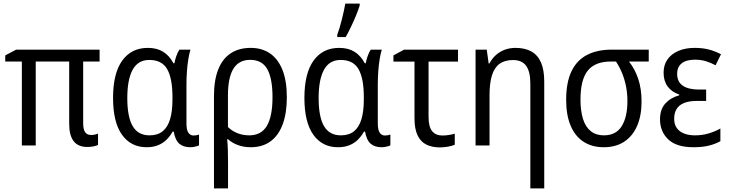

<svg xmlns="http://www.w3.org/2000/svg" viewBox="-20 -813 4079 1073"><path d="M488.8 -58.6Q500 -58.6 510 -60.8Q520 -63 527.8 -66.4V-2.9Q519.5 1.5 503.4 4.9Q487.3 8.3 467.3 8.3Q417 8.3 391.8 -23.9Q366.7 -56.2 366.7 -121.1V-469.2H179.7V0H102.1V-469.2H9.3V-503.4L70.3 -535.6H536.6V-469.2H444.8V-125Q444.8 -88.9 456.1 -73.7Q467.3 -58.6 488.8 -58.6Z M815.4 -56.6Q860.8 -56.6 888.9 -79.3Q917 -102.1 930.4 -146.5Q943.8 -190.9 943.8 -256.3V-271Q943.8 -375 914.3 -426.5Q884.8 -478 814.5 -478Q751.5 -478 721.4 -423.3Q691.4 -368.7 691.4 -265.1Q691.4 -159.2 721.7 -107.9Q752 -56.6 815.4 -56.6ZM799.3 9.8Q711.9 9.8 661.9 -59.8Q611.8 -129.4 611.8 -266.1Q611.8 -403.3 663.1 -474.4Q714.4 -545.4 806.2 -545.4Q856.9 -545.4 891.8 -523.7Q926.8 -502 949.2 -459.5H954.6Q958 -478.5 965.3 -499.5Q972.7 -520.5 982.4 -535.6H1044.4Q1037.6 -514.2 1032.5 -482.7Q1027.3 -451.2 1024.7 -414.6Q1022 -377.9 1022 -339.8V-123.5Q1022 -87.4 1032.7 -71.5Q1043.5 -55.7 1061.5 -55.7Q1069.8 -55.7 1078.1 -57.1Q1086.4 -58.6 1092.3 -61V-1Q1087.9 2 1079.8 4.2Q1071.8 6.3 1062.5 8.1Q1053.2 9.8 1043.9 9.8Q1004.9 9.8 982.2 -9.8Q959.5 -29.3 950.7 -77.6H944.8Q930.7 -52.2 910.9 -32.5Q891.1 -12.7 863.5 -1.5Q835.9 9.8 799.3 9.8Z M1583 -269.5Q1583 -180.7 1559.8 -118.2Q1536.6 -55.7 1491.7 -22.9Q1446.8 9.8 1380.9 9.8Q1342.8 9.8 1310.3 -2Q1277.8 -13.7 1253.9 -35.2H1249.5Q1252.4 -8.3 1253.4 25.4Q1254.4 59.1 1254.4 95.2V239.7H1175.8V-276.4Q1175.8 -364.7 1199.5 -424.6Q1223.1 -484.4 1269 -514.9Q1314.9 -545.4 1381.3 -545.4Q1443.8 -545.4 1489 -514.4Q1534.2 -483.4 1558.6 -422.1Q1583 -360.8 1583 -269.5ZM1378.4 -478.5Q1314.9 -478.5 1284.4 -429Q1253.9 -379.4 1253.9 -279.8V-103Q1277.3 -80.1 1307.9 -68.4Q1338.4 -56.6 1372.6 -56.6Q1440.4 -56.6 1471.7 -110.1Q1502.9 -163.6 1502.9 -269.5Q1502.9 -375 1473.6 -426.8Q1444.3 -478.5 1378.4 -478.5Z M1884.8 -56.6Q1930.2 -56.6 1958.3 -79.3Q1986.3 -102.1 1999.8 -146.5Q2013.2 -190.9 2013.2 -256.3V-271Q2013.2 -375 1983.6 -426.5Q1954.1 -478 1883.8 -478Q1820.8 -478 1790.8 -423.3Q1760.7 -368.7 1760.7 -265.1Q1760.7 -159.2 1791 -107.9Q1821.3 -56.6 1884.8 -56.6ZM1868.7 9.8Q1781.2 9.8 1731.2 -59.8Q1681.2 -129.4 1681.2 -266.1Q1681.2 -403.3 1732.4 -474.4Q1783.7 -545.4 1875.5 -545.4Q1926.3 -545.4 1961.2 -523.7Q1996.1 -502 2018.6 -459.5H2023.9Q2027.3 -478.5 2034.7 -499.5Q2042 -520.5 2051.8 -535.6H2113.8Q2106.9 -514.2 2101.8 -482.7Q2096.7 -451.2 2094 -414.6Q2091.3 -377.9 2091.3 -339.8V-123.5Q2091.3 -87.4 2102.1 -71.5Q2112.8 -55.7 2130.9 -55.7Q2139.2 -55.7 2147.5 -57.1Q2155.8 -58.6 2161.6 -61V-1Q2157.2 2 2149.2 4.2Q2141.1 6.3 2131.8 8.1Q2122.6 9.8 2113.3 9.8Q2074.2 9.8 2051.5 -9.8Q2028.8 -29.3 2020 -77.6H2014.2Q2000 -52.2 1980.2 -32.5Q1960.4 -12.7 1932.9 -1.5Q1905.3 9.8 1868.7 9.8ZM1864.7 -606V-618.7Q1870.6 -633.8 1877.4 -656.5Q1884.3 -679.2 1890.6 -704.8Q1897 -730.5 1902.1 -753.9Q1907.2 -777.3 1909.7 -793H1990.2V-782.2Q1982.9 -758.8 1970.2 -727.5Q1957.5 -696.3 1942.1 -664.3Q1926.8 -632.3 1912.1 -606Z M2539.6 -535.6V-468.8H2375V-160.2Q2375 -104.5 2395 -80.1Q2415 -55.7 2451.7 -55.7Q2469.7 -55.7 2488.3 -58.6Q2506.8 -61.5 2521.5 -65.9V-4.4Q2508.8 2 2484.9 6.3Q2460.9 10.7 2437.5 10.7Q2394 10.7 2362.3 -5.1Q2330.6 -21 2313.5 -56.9Q2296.4 -92.8 2296.4 -152.8V-468.8H2178.7V-503.4L2238.3 -535.6Z M2860.8 -545.4Q2913.6 -545.4 2949.5 -525.4Q2985.4 -505.4 3003.4 -463.9Q3021.5 -422.4 3021.5 -356.9V239.7H2943.8V-346.7Q2943.8 -412.6 2920.4 -445.1Q2897 -477.5 2847.2 -477.5Q2800.8 -477.5 2771.7 -456.3Q2742.7 -435.1 2729.2 -391.6Q2715.8 -348.1 2715.8 -281.7V0H2637.7V-535.6H2700.2L2710.9 -458.5H2715.3Q2729.5 -485.8 2751.5 -505.4Q2773.4 -524.9 2801.3 -535.2Q2829.1 -545.4 2860.8 -545.4Z M3565.4 -245.6Q3565.4 -167.5 3540.8 -110.1Q3516.1 -52.7 3469 -21.5Q3421.9 9.8 3353.5 9.8Q3288.1 9.8 3241 -21Q3193.8 -51.8 3168.9 -110.8Q3144 -169.9 3144 -254.9Q3144 -351.6 3173.3 -413.6Q3202.6 -475.6 3259.8 -505.6Q3316.9 -535.6 3398.9 -535.6H3605.5V-469.2H3495.1Q3528.3 -427.2 3546.9 -371.6Q3565.4 -315.9 3565.4 -245.6ZM3224.1 -256.3Q3224.1 -193.4 3238 -148.7Q3252 -104 3281.2 -80.3Q3310.5 -56.6 3355 -56.6Q3422.4 -56.6 3454.3 -107.7Q3486.3 -158.7 3486.3 -248Q3486.3 -290 3479 -328.4Q3471.7 -366.7 3457.5 -401.9Q3443.4 -437 3422.4 -469.2H3393.1Q3306.2 -469.2 3265.1 -418.7Q3224.1 -368.2 3224.1 -256.3Z M3926.3 -312.5V-249H3875Q3832 -249 3803.7 -237.8Q3775.4 -226.6 3761.5 -204.3Q3747.6 -182.1 3747.6 -149.9Q3747.6 -117.7 3762.5 -97.2Q3777.3 -76.7 3803.5 -66.7Q3829.6 -56.6 3863.3 -56.6Q3905.3 -56.6 3941.2 -67.6Q3977.1 -78.6 4005.9 -94.7V-23.9Q3978 -8.3 3942.1 0.7Q3906.2 9.8 3855.5 9.8Q3760.3 9.8 3714.4 -34.2Q3668.5 -78.1 3668.5 -146Q3668.5 -202.1 3698.5 -234.9Q3728.5 -267.6 3775.9 -280.3V-284.7Q3733.9 -298.8 3711.2 -329.6Q3688.5 -360.4 3688.5 -406.7Q3688.5 -450.2 3710.4 -481.2Q3732.4 -512.2 3771.7 -528.8Q3811 -545.4 3861.8 -545.4Q3905.3 -545.4 3940.2 -536.6Q3975.1 -527.8 4009.3 -509.8L3979 -448.2Q3953.1 -462.4 3925 -470.9Q3897 -479.5 3863.8 -479.5Q3814.5 -479.5 3789.3 -458.7Q3764.2 -438 3764.2 -400.9Q3764.2 -355.5 3796.1 -334Q3828.1 -312.5 3885.7 -312.5Z"/></svg>

Font: Open Sans SemiCondensed
Style: Regular
Weight: 400
Width: 4
Designer: Monotype Design Team
Foundry: Monotype Imaging Inc.
Version: Version 3.000